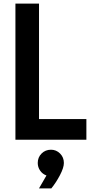

<svg xmlns="http://www.w3.org/2000/svg" viewBox="-20 -770 526 1058"><path d="M65 -750H195V-114H456V0H65ZM236 197Q214 189 201 170Q188 151 188 128Q188 97 209 76Q230 55 261 55Q290 55 311 76Q332 97 332 128Q332 154 310.5 195Q289 236 263 268H195Z"/></svg>

Font: Oakes Grotesk
Style: Bold
Weight: 600
Designer: Samuel Oakes
Foundry: Samuel Oakes
Version: Version 1.000;PS 001.000;hotconv 1.0.88;makeotf.lib2.5.64775